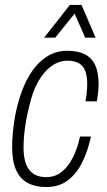

<svg xmlns="http://www.w3.org/2000/svg" viewBox="-20 -743 432 775"><path d="M166 12Q123 12 92 -4.5Q61 -21 45 -56.5Q29 -92 29 -149Q29 -179 32 -209Q35 -239 40 -270Q50 -325 68 -374Q86 -423 112 -459.5Q138 -496 173 -517Q208 -538 252 -538Q296 -538 324 -523Q352 -508 365 -478.5Q378 -449 378 -403Q378 -390 376 -370.5Q374 -351 371 -334H325Q328 -349 330 -368.5Q332 -388 332 -403Q332 -436 324 -457Q316 -478 298 -488Q280 -498 252 -498Q218 -498 187.5 -476Q157 -454 134 -413.5Q111 -373 98 -314Q90 -283 85 -254Q80 -225 77.5 -198.5Q75 -172 75 -147Q75 -106 85.5 -79.5Q96 -53 116.5 -40.5Q137 -28 165 -28Q203 -28 229.5 -49.5Q256 -71 274.5 -108Q293 -145 303 -192H347Q335 -135 312.5 -89Q290 -43 254.5 -15.5Q219 12 166 12ZM158 -591 262 -723H309L366 -591H324L272 -709H298L203 -591Z"/></svg>

Font: Archivo Condensed Thin
Style: Italic
Weight: 250
Width: 3
Italic angle: -10°
Designer: Hector Gatti
Foundry: Omnibus-Type
Version: Version 2.001